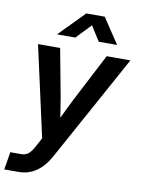

<svg xmlns="http://www.w3.org/2000/svg" viewBox="-113 -797 786 1069"><g transform="rotate(10 280.0 -262.5)"><path d="M-12.7 204.1 3.9 104H64.9Q89.8 104 106 90.6Q122.1 77.1 138.2 46.9L165 -2.9L51.3 -515.6H176.3L226.6 -247.1Q231.4 -218.8 235.8 -190.2Q240.2 -161.6 244.6 -133.3Q258.3 -161.6 272.2 -190.2Q286.1 -218.8 300.3 -247.1L439.5 -515.6H573.7L243.7 85Q178.2 204.1 67.9 204.1ZM249.5 -587.4H146.5V-587.9L286.6 -730.5H390.6L485.4 -587.9V-587.4H381.8L329.1 -670.9Z"/></g></svg>

Font: Inter Display SemiBold
Style: Italic
Weight: 600
Italic angle: -9.39999°
Designer: Rasmus Andersson
Foundry: rsms
Version: Version 4.000;git-a52131595